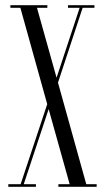

<svg xmlns="http://www.w3.org/2000/svg" viewBox="-20 -720 402 740"><path d="M12 0V-10H59.5L162 -318.5L58.5 -690H20V-700H162.5V-690H122.5L198 -420.5L287 -690H242V-700H344V-690H298.5L203.5 -401.5L312.5 -10H352.5V0H205V-10H248.5L167.5 -299.5L71.5 -10H118.5V0Z"/></svg>

Font: Imbue 100pt Light
Style: Regular
Weight: 300
Designer: Tyler Finck
Foundry: Etcetera Type Company
Version: Version 1.102; ttfautohint (v1.8.3)